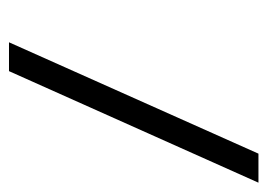

<svg xmlns="http://www.w3.org/2000/svg" viewBox="-158 -239 573 410"><g transform="rotate(-90 128.0 -33.5)"><path d="M5.4 232.4H-56.6L181.6 -300.3H243.2Z"/></g></svg>

Font: Estedad-FD Light
Style: Regular
Weight: 300
Designer: Amin Abedi
Version: Version 7.3